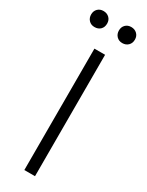

<svg xmlns="http://www.w3.org/2000/svg" viewBox="-219 -869 690 904"><g transform="rotate(30 126.0 -417.5)"><path d="M94 -792Q94 -772 82 -760Q70 -748 50 -748Q31 -748 19 -760.5Q7 -773 7 -792Q7 -811 19 -823Q31 -835 50 -835Q69 -835 81.5 -823Q94 -811 94 -792ZM101 0V-660H159V0ZM245 -792Q245 -772 232.5 -760Q220 -748 201 -748Q182 -748 170 -760.5Q158 -773 158 -792Q158 -811 170 -823Q182 -835 201 -835Q220 -835 232.5 -823Q245 -811 245 -792Z"/></g></svg>

Font: Human Sans Light
Style: Regular
Weight: 300
Designer: Tim Radville
Foundry: Continuum
Version: Version 1.000;FEAKit 1.0